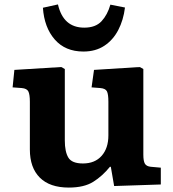

<svg xmlns="http://www.w3.org/2000/svg" viewBox="-20 -834 783 868"><path d="M291 14Q205 14 160 -31Q115 -76 115 -158V-374Q115 -406 108.5 -420Q102 -434 78 -436L37 -439L45 -518L257 -531L273 -522V-199Q273 -148 289 -121.5Q305 -95 355 -95Q409 -95 439.5 -129.5Q470 -164 470 -222V-374Q470 -408 463.5 -421Q457 -434 433 -436L394 -439L405 -518L612 -531L628 -522V-135Q628 -106 635 -94Q642 -82 662 -80L707 -76V0L496 7L481 -80H477Q443 -38 401.5 -12Q360 14 291 14ZM357 -601Q275 -601 227.5 -655.5Q180 -710 174 -799L242 -814Q266 -709 361 -709Q412 -709 439 -738Q466 -767 479 -813L545 -800Q538 -743 514.5 -698Q491 -653 451.5 -627Q412 -601 357 -601Z"/></svg>

Font: Literata 7pt
Style: Bold
Weight: 700
Designer: Latin by Veronika Burian and Jose Scaglione. Greek by Irene Vlachou. Cyrillic by Vera Evstafieva.
Foundry: TypeTogether
Version: Version 3.002